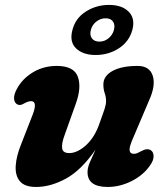

<svg xmlns="http://www.w3.org/2000/svg" viewBox="-20 -748 682 782"><path d="M594.5 -136Q605 -129 605.5 -112.5Q606 -96 593 -77Q566 -36 517.5 -11.2Q469 13.5 418.5 13.5Q336.5 13.5 336.5 -47Q336.5 -65.5 346.5 -88.2Q356.5 -111 369 -138.5Q311 -54.5 248.5 -20.5Q186 13.5 127 13.5Q80.5 13.5 61 -9.8Q41.5 -33 44 -73Q46.5 -113 67 -163L112.5 -279.5Q134.5 -336 106.5 -336Q95 -336 78 -326.5Q59.5 -315 46.5 -325.5Q37.5 -333 37.2 -348.5Q37 -364 48.5 -385.5Q71 -427.5 114.2 -453.5Q157.5 -479.5 211 -479.5Q281 -479.5 297 -435.5Q313 -391.5 288 -323.5L242.5 -196Q230 -162 233.2 -143.2Q236.5 -124.5 262 -124.5Q295 -124.5 330.8 -157Q366.5 -189.5 386 -247.5Q400 -285.5 406 -304.2Q412 -323 412 -336.5Q412 -352.5 406.5 -368.5Q401 -384.5 401 -404Q401 -438.5 438.2 -459Q475.5 -479.5 540.5 -479.5Q589 -479.5 602 -439.8Q615 -400 587 -338.5L523 -188Q506 -150 507.8 -135.8Q509.5 -121.5 525.5 -121.5Q532.5 -121.5 539.5 -124.5Q546.5 -127.5 556.5 -133Q580 -145.5 594.5 -136ZM369.5 -524Q318 -524 290 -550.8Q262 -577.5 275 -626Q287.5 -674.5 330 -701.2Q372.5 -728 424 -728Q476.5 -728 504 -700.5Q531.5 -673 519 -626Q506 -578.5 464 -551.2Q422 -524 369.5 -524ZM410 -673.5Q389.5 -673.5 372.5 -660.2Q355.5 -647 350 -626Q344.5 -605.5 354.2 -592Q364 -578.5 385 -578.5Q405.5 -578.5 422 -592Q438.5 -605.5 444 -626Q449.5 -647 440.2 -660.2Q431 -673.5 410 -673.5Z"/></svg>

Font: Fraunces 9pt SuperSoft
Style: Bold Italic
Weight: 700
Italic angle: -16°
Version: Version 1.000;[b76b70a41]